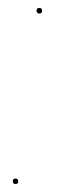

<svg xmlns="http://www.w3.org/2000/svg" viewBox="-20 -459 150 483"><path d="M79.1 -424.8Q76.2 -424.8 74 -427Q71.8 -429.2 71.8 -432.1Q71.8 -439 79.1 -439Q85.9 -439 85.9 -432.1Q85.9 -424.8 79.1 -424.8ZM25.9 -2.9Q25.9 3.9 19 3.9Q12.2 3.9 12.2 -2.9Q12.2 -9.8 19 -9.8Q25.9 -9.8 25.9 -2.9Z"/></svg>

Font: Fira Sans Compressed Two
Style: Italic
Weight: 100
Width: 3
Italic angle: -8°
Designer: Carrois Corporate & Edenspiekermann AG
Foundry: Carrois Corporate GbR & Edenspiekermann AG
Version: Version 4.203;PS 004.203;hotconv 1.0.88;makeotf.lib2.5.64775